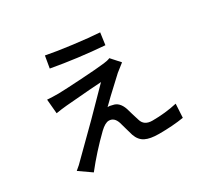

<svg xmlns="http://www.w3.org/2000/svg" viewBox="-170 -1017 1340 1281"><g transform="rotate(-30 500.0 -376.5)"><path d="M298.8 -704.1 314.5 -795.9Q392.6 -780.3 512.7 -765.1Q632.8 -750 710.9 -745.1L698.2 -653.3Q493.2 -668.9 298.8 -704.1ZM677.7 -565.4 737.3 -499Q729.5 -494.1 677.7 -452.1Q525.4 -311.5 503.9 -288.1Q520.5 -290 541 -283.2Q588.9 -275.4 610.4 -212.9Q613.3 -203.1 624 -166Q634.8 -128.9 640.6 -112.3Q655.3 -60.5 718.8 -60.5Q817.4 -60.5 909.2 -81.1L903.3 24.4Q819.3 38.1 712.9 38.1Q645.5 38.1 608.4 19.5Q571.3 1 554.7 -45.9Q549.8 -61.5 538.6 -102.1Q527.3 -142.6 523.4 -156.2Q506.8 -206.1 465.8 -206.1Q437.5 -206.1 397.5 -168Q293 -66.4 207 43L113.3 -22.5Q147.5 -49.8 169.9 -74.2Q376 -275.4 549.8 -455.1Q504.9 -453.1 271.5 -433.6Q229.5 -429.7 189.5 -422.9L179.7 -533.2Q214.8 -530.3 268.6 -530.3Q315.4 -531.2 444.8 -539.1Q574.2 -546.9 627.9 -553.7Q657.2 -556.6 677.7 -565.4Z"/></g></svg>

Font: Gen Shin Gothic Medium
Style: Regular
Weight: 500
Designer: [Source Han Sans]
Ryoko NISHIZUKA  (kana & ideographs); Paul D. Hunt (Latin, Greek & Cyrillic); Wenlong ZHANG  (bopomofo
Version: Version 1.002.20150607